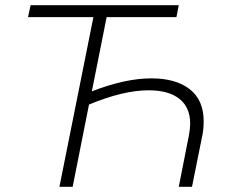

<svg xmlns="http://www.w3.org/2000/svg" viewBox="-20 -720 870 740"><path d="M765 -253Q765 -223 760 -199L720 0H669L708 -198Q713 -225 713 -243Q713 -306 671.5 -339Q630 -372 553 -372Q455 -372 323 -317L260 0H209L340 -654H88L98 -700H669L660 -654H391L334 -368Q463 -418 563 -418Q658 -418 711.5 -376Q765 -334 765 -253Z"/></svg>

Font: Montserrat Alternates Light
Style: Italic
Weight: 300
Italic angle: -11.3°
Designer: Julieta Ulanovsky
Foundry: Julieta Ulanovsky
Version: Version 7.200